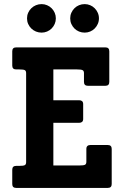

<svg xmlns="http://www.w3.org/2000/svg" viewBox="-20 -920 607 940"><path d="M526.9 -19Q526.9 0 507.8 0H59.1Q40 0 40 -19V-88.9Q40 -107.9 59.1 -107.9H74.2Q94.2 -107.9 101.1 -111.3Q107.9 -114.7 107.9 -126V-562Q107.9 -572.8 101.8 -576.4Q95.7 -580.1 74.2 -580.1H59.1Q40 -580.1 40 -599.1V-668.9Q40 -688 59.1 -688H496.1Q515.1 -688 515.1 -668.9V-519Q515.1 -500 496.1 -500H410.2Q391.1 -500 391.1 -519V-562Q391.1 -572.8 384.5 -576.4Q377.9 -580.1 356.9 -580.1H241.2V-429.2H368.2Q377 -429.2 382.1 -424.6Q387.2 -419.9 387.2 -410.2V-337.9Q387.2 -328.1 382.1 -323.5Q377 -318.8 368.2 -318.8H241.2V-109.9H369.1Q389.2 -109.9 396 -113.3Q402.8 -116.7 402.8 -127.9V-190.9Q402.8 -200.7 408 -205.3Q413.1 -210 421.9 -210H507.8Q526.9 -210 526.9 -190.9ZM253.4 -830.1Q253.4 -815.4 247.8 -802.7Q242.2 -790 232.7 -780.5Q223.1 -771 210.4 -765.6Q197.8 -760.3 183.6 -760.3Q168.9 -760.3 156 -765.6Q143.1 -771 133.3 -780.5Q123.5 -790 117.9 -802.7Q112.3 -815.4 112.3 -830.1Q112.3 -844.7 117.9 -857.4Q123.5 -870.1 133.3 -879.6Q143.1 -889.2 156 -894.5Q168.9 -899.9 183.6 -899.9Q197.8 -899.9 210.4 -894.5Q223.1 -889.2 232.7 -879.6Q242.2 -870.1 247.8 -857.4Q253.4 -844.7 253.4 -830.1ZM464.4 -830.1Q464.4 -815.4 458.7 -802.7Q453.1 -790 443.6 -780.5Q434.1 -771 421.4 -765.6Q408.7 -760.3 394.5 -760.3Q379.9 -760.3 366.9 -765.6Q354 -771 344.5 -780.5Q335 -790 329.3 -802.7Q323.7 -815.4 323.7 -830.1Q323.7 -844.7 329.3 -857.4Q335 -870.1 344.5 -879.6Q354 -889.2 366.9 -894.5Q379.9 -899.9 394.5 -899.9Q408.7 -899.9 421.4 -894.5Q434.1 -889.2 443.6 -879.6Q453.1 -870.1 458.7 -857.4Q464.4 -844.7 464.4 -830.1Z"/></svg>

Font: New Telegraph
Style: Bold
Weight: 700
Designer: Frank Baranowski
Foundry: Frank Baranowski
Version: Version 3.001